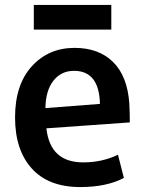

<svg xmlns="http://www.w3.org/2000/svg" viewBox="-20 -741 603 778"><path d="M506 -245 168 -221Q183 -83 317 -83Q394 -83 458 -114L482 -20Q412 17 305 17Q177 17 109 -58Q41 -133 41 -265Q41 -398 109 -472.5Q177 -547 282 -547Q380 -547 438 -490Q496 -433 504 -322Q506 -284 506 -245ZM385 -320Q382 -454 280 -454Q228 -454 196.5 -414Q165 -374 164 -303ZM431 -621H117V-721H431Z"/></svg>

Font: Repo
Style: DemiBold
Weight: 600
Designer: Stefan Peev
Foundry: Context Ltd
Version: Version 001.000